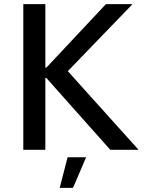

<svg xmlns="http://www.w3.org/2000/svg" viewBox="-20 -720 690 923"><path d="M92 0H198V-345H203L510 0H646L306 -378L617 -700H489L203 -395H198V-700H92ZM267 183H331L394 36H305Z"/></svg>

Font: Fixel Display Medium
Style: Regular
Weight: 500
Designer: AlfaBravo + MacPaw
Foundry: Kyrylo Tkachov, Marchela Mozhyna, Serhii Makarenko, Maria Weinstein, Zakhar Kryvoshyya
Version: Version 1.211